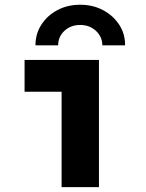

<svg xmlns="http://www.w3.org/2000/svg" viewBox="-20 -773 602 793"><path d="M234.4 0V-525.4H388.7V0ZM81.5 -394V-525.4H388.7V-394ZM311 -753.4Q363.8 -753.4 405.5 -731.2Q447.3 -709 472.2 -671.1Q497.1 -633.3 496.6 -585.9H402.8Q402.3 -621.6 376 -645.8Q349.6 -669.9 311 -669.9Q272.5 -669.9 246.3 -645.8Q220.2 -621.6 220.2 -585.9H126.5Q126.5 -633.3 150.9 -671.1Q175.3 -709 217 -731.2Q258.8 -753.4 311 -753.4Z"/></svg>

Font: Reddit Mono ExtraBold
Style: Regular
Weight: 800
Monospace: yes
Designer: Stephen Hutchings
Foundry: Reddit
Version: Version 1.014